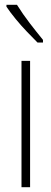

<svg xmlns="http://www.w3.org/2000/svg" viewBox="-20 -784 215 804"><path d="M106 0H70V-529H106ZM51 -764Q76 -724 104.5 -687Q133 -650 160 -617V-606H137Q118 -625 93.5 -650.5Q69 -676 46 -704Q23 -732 7 -756V-764Z"/></svg>

Font: Noto Sans Lao Looped ExtraCondensed ExtraLight
Style: Regular
Weight: 200
Width: 2
Designer: Mark Frömberg, Ben Mitchell
Foundry: The Fontpad Ltd
Version: Version 1.002; ttfautohint (v1.8.4.7-5d5b)